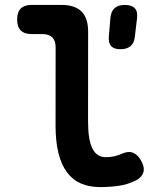

<svg xmlns="http://www.w3.org/2000/svg" viewBox="-20 -750 640 780"><path d="M337.7 -256.2Q337.7 -180.7 355.7 -146.1Q373.7 -111.5 408.7 -111.5Q424.5 -111.5 440 -114.2Q455.5 -116.8 472.2 -124.3Q500.6 -137.4 520.3 -129.5Q540 -121.5 553.1 -97.6Q568.6 -70.6 562.4 -49.9Q556.1 -29.2 532.2 -17.1Q498.7 -0.4 462.7 4.8Q426.6 10 386.7 10Q343 10 309.3 -4.4Q275.6 -18.8 252.5 -49.5Q229.4 -80.2 217.5 -127.5Q205.7 -174.8 205.7 -239.9L206 -557.6Q206 -584.6 192.5 -598.1Q179 -611.6 152 -611.6H108.8Q79 -611.6 64.3 -626.3Q49.6 -641 49.6 -670.8Q49.6 -700.6 64.3 -715.3Q79 -730 108.8 -730H230Q284.3 -730 311.2 -703.1Q338 -676.3 338 -622ZM469.3 -550Q443.4 -550 431.8 -562.4Q420.1 -574.8 422.1 -601L428.3 -674.7Q430.3 -702.7 444.9 -716.3Q459.5 -730 487.4 -730Q515.3 -730 527.8 -716.3Q540.3 -702.7 536.6 -674.7L527.8 -601Q525.1 -574.8 510.1 -562.4Q495.1 -550 469.3 -550Z"/></svg>

Font: Maple Mono
Style: Regular
Weight: 400
Monospace: yes
Designer: subframe7536
Version: Version 7.300